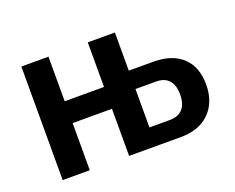

<svg xmlns="http://www.w3.org/2000/svg" viewBox="-86 -639 961 785"><g transform="rotate(-20 394.0 -247.0)"><path d="M66 0V-494H184V-300H355V-494H473V-328H580Q661 -328 706 -286Q751 -244 751 -167Q751 -116 730.5 -78.5Q710 -41 672 -20.5Q634 0 581 0H355V-205H184V0ZM473 -81H562Q598 -81 617.5 -102Q637 -123 637 -165Q637 -206 618 -227Q599 -248 563 -248H473Z"/></g></svg>

Font: Nunito Sans 10pt Condensed
Style: Bold
Weight: 700
Width: 3
Designer: Vernon Adams
Foundry: Vernon Adams
Version: Version 3.101;gftools[0.9.27]